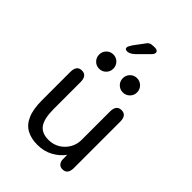

<svg xmlns="http://www.w3.org/2000/svg" viewBox="-252 -995 1123 1123"><g transform="rotate(45 309.5 -433.5)"><path d="M146.2 -481Q188.2 -481 188.2 -427V-205.7Q188.2 -126 213 -90.6Q237.8 -55.2 294.2 -55.2Q333.5 -55.2 364.4 -74Q395.3 -92.8 413.4 -123.9Q431.5 -155 431.5 -191.3V-427Q431.5 -481 474 -481Q516 -481 516 -427V-45Q516 8.8 474 8.8Q440.7 8.8 434.2 -28.3L433.7 -71.3Q407.8 -35.3 365.3 -12.1Q322.8 11.2 268.8 11.2Q216.7 11.2 179.7 -9Q142.7 -29.2 123.2 -74.2Q103.7 -119.2 103.7 -193.3V-427Q103.7 -481 146.2 -481ZM209.5 -559Q185.2 -559 168.1 -576.1Q151 -593.2 151 -617.8Q151 -643 168.1 -660.2Q185.2 -677.3 209.5 -677.3Q234.1 -677.3 251.2 -660.2Q268.3 -643 268.3 -617.8Q268.3 -593.2 251.2 -576.1Q234.1 -559 209.5 -559ZM405.5 -559Q380.9 -559 363.8 -576.1Q346.7 -593.2 346.7 -617.8Q346.7 -643 363.8 -660.2Q380.9 -677.3 405.5 -677.3Q430 -677.3 447.3 -660.2Q464.7 -643 464.7 -617.8Q464.7 -593.2 447.3 -576.1Q430 -559 405.5 -559ZM252.7 -746.3Q247.2 -746.3 241.2 -749.4Q235.3 -752.5 235.3 -760.7Q235.3 -770.8 249.8 -792.5L290.8 -847.3Q302.3 -865.8 312.9 -871.7Q323.5 -877.5 343.5 -877.5H354.7Q365.5 -877.5 372 -872.7Q378.5 -867.8 378.5 -859.7Q378.5 -847.7 364.3 -834.7L298 -768.5Q285 -756.5 273.8 -751.4Q262.5 -746.3 252.7 -746.3Z"/></g></svg>

Font: Sono ExtraLight
Style: Regular
Weight: 200
Designer: Tyler Finck
Foundry: Tyler Finck
Version: Version 2.112